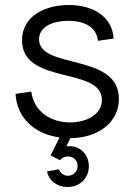

<svg xmlns="http://www.w3.org/2000/svg" viewBox="-20 -536 543 767"><path d="M250 211C299 211 335 176 335 128C335 83 302 48 259 48C254 48 250 48 245 49L261 16C375 15 455 -49 455 -141C455 -326 136 -257 136 -379C136 -431 194 -453 253 -453C313 -453 366 -430 371 -373L434 -382C428 -473 348 -516 255 -516C160 -516 68 -472 68 -375C68 -195 387 -271 387 -137C387 -78 325 -47 260 -47C181 -47 115 -92 105 -170L42 -161C48 -62 121 0 218 13L182 85L220 104C227 94 238 89 251 89C274 89 290 105 290 127C290 149 274 166 251 166C235 166 221 156 216 140L168 149C175 186 208 211 250 211Z"/></svg>

Font: Uncut Sans Book
Style: Regular
Weight: 350
Designer: Kasper Nordkvist
Foundry: UNCUT.wtf
Version: Version 1.304;Glyphs 3.2 (3246)